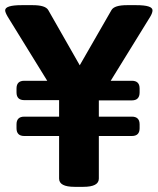

<svg xmlns="http://www.w3.org/2000/svg" viewBox="-24 -722 611 744"><path d="M567 -682Q567 -672 558 -657L405 -409H487Q517 -409 517 -379V-364Q517 -333 487 -333H359V-270H487Q517 -270 517 -240V-225Q517 -195 487 -195H359V-30Q359 2 299 2H265Q205 2 205 -30V-195H70Q40 -195 40 -225V-240Q40 -270 70 -270H205V-334H70Q40 -334 40 -364V-379Q40 -409 70 -409H159L6 -657Q-4 -674 -4 -682Q-4 -702 60 -702H103Q152 -702 163 -683L285 -469L408 -683Q419 -702 468 -702H504Q567 -702 567 -682Z"/></svg>

Font: mmAsap
Style: Bold
Weight: 700
Designer: Pablo Cosgaya
Foundry: Omnibus-Type
Version: Version 1.001